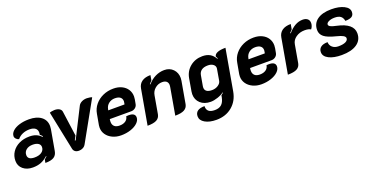

<svg xmlns="http://www.w3.org/2000/svg" viewBox="-25 -1216 4158 2131"><g transform="rotate(-20 2054.5 -150.0)"><path d="M15 -126Q15 -184 45.5 -230Q76 -276 130 -302Q184 -328 252 -328Q296 -328 329 -315Q362 -302 390 -273L396 -279Q382 -296 368 -306L370 -319Q371 -324 371 -333Q371 -366 347.5 -384Q324 -402 280 -402Q236 -402 198.5 -386Q161 -370 136 -339Q116 -344 102.5 -358.5Q89 -373 89 -390Q89 -423 118.5 -450.5Q148 -478 199 -493.5Q250 -509 312 -509Q404 -509 456.5 -468.5Q509 -428 509 -358Q509 -341 506 -323L463 -80Q455 -33 421.5 -12Q388 9 320 9L327 -30Q342 -41 356 -55L352 -60Q311 -23 269.5 -7Q228 9 174 9Q103 9 59 -28.5Q15 -66 15 -126ZM345 -171Q345 -199 321 -214.5Q297 -230 255 -230Q208 -230 179 -206.5Q150 -183 150 -145Q150 -89 230 -89Q283 -89 314 -111.5Q345 -134 345 -171Z M652 -36 557 -498Q564 -502 582 -505.5Q600 -509 615 -509Q650 -509 672 -495.5Q694 -482 697 -459L738 -163L712 -114L721 -111L897 -459Q909 -482 936 -495.5Q963 -509 997 -509Q1013 -509 1032.5 -505.5Q1052 -502 1057 -498L799 -36Q787 -14 765.5 -2.5Q744 9 718 9Q691 9 674 -3Q657 -15 652 -36Z M1019 -153Q1019 -171 1021 -180L1044 -308Q1054 -367 1091.5 -412.5Q1129 -458 1185.5 -483.5Q1242 -509 1309 -509Q1365 -509 1407.5 -488.5Q1450 -468 1473.5 -431.5Q1497 -395 1497 -349Q1497 -333 1494 -315L1484 -261Q1479 -236 1458.5 -220Q1438 -204 1410 -204H1158L1156 -190Q1155 -184 1155 -172Q1155 -137 1176 -118Q1197 -99 1237 -99Q1280 -99 1307.5 -118Q1335 -137 1340 -171Q1362 -173 1369 -173Q1445 -173 1445 -120Q1445 -86 1414 -56Q1383 -26 1330.5 -8.5Q1278 9 1217 9Q1161 9 1115.5 -12.5Q1070 -34 1044.5 -71Q1019 -108 1019 -153ZM1367 -301 1370 -315Q1373 -327 1373 -337Q1373 -368 1351.5 -385Q1330 -402 1289 -402Q1247 -402 1216.5 -378.5Q1186 -355 1178 -315L1175 -301Z M1600 -405Q1609 -456 1647 -482.5Q1685 -509 1749 -509L1739 -450Q1719 -430 1708 -416L1714 -412Q1753 -459 1804.5 -484Q1856 -509 1911 -509Q1974 -509 2014 -468Q2054 -427 2054 -364Q2054 -349 2051 -332L2005 -71Q1997 -30 1961 -10.5Q1925 9 1854 9L1910 -311Q1912 -325 1912 -331Q1912 -360 1894.5 -375.5Q1877 -391 1843 -391Q1796 -391 1759.5 -360.5Q1723 -330 1715 -282L1678 -71Q1670 -29 1634.5 -10Q1599 9 1527 9Z M2084 101Q2084 61 2112 40.5Q2140 20 2195 20Q2191 101 2289 101Q2340 101 2368.5 75.5Q2397 50 2408 -3L2413 -29Q2430 -41 2438 -49L2435 -54Q2408 -32 2362 -16.5Q2316 -1 2278 -1Q2203 -1 2157.5 -42.5Q2112 -84 2112 -150Q2112 -166 2115 -182L2140 -327Q2154 -409 2215 -459Q2276 -509 2361 -509Q2413 -509 2449 -488.5Q2485 -468 2509 -424L2515 -428Q2510 -440 2501 -454Q2505 -481 2539 -495Q2573 -509 2635 -509L2550 -24Q2531 83 2455.5 146Q2380 209 2270 209Q2187 209 2135.5 179Q2084 149 2084 101ZM2444 -188 2467 -322Q2468 -325 2468 -332Q2468 -358 2444.5 -375Q2421 -392 2384 -392Q2337 -392 2309.5 -373Q2282 -354 2275 -317L2253 -192Q2252 -187 2252 -177Q2252 -148 2273.5 -133Q2295 -118 2335 -118Q2376 -118 2407.5 -138.5Q2439 -159 2444 -188Z M2676 -153Q2676 -171 2678 -180L2701 -308Q2711 -367 2748.5 -412.5Q2786 -458 2842.5 -483.5Q2899 -509 2966 -509Q3022 -509 3064.5 -488.5Q3107 -468 3130.5 -431.5Q3154 -395 3154 -349Q3154 -333 3151 -315L3141 -261Q3136 -236 3115.5 -220Q3095 -204 3067 -204H2815L2813 -190Q2812 -184 2812 -172Q2812 -137 2833 -118Q2854 -99 2894 -99Q2937 -99 2964.5 -118Q2992 -137 2997 -171Q3019 -173 3026 -173Q3102 -173 3102 -120Q3102 -86 3071 -56Q3040 -26 2987.5 -8.5Q2935 9 2874 9Q2818 9 2772.5 -12.5Q2727 -34 2701.5 -71Q2676 -108 2676 -153ZM3024 -301 3027 -315Q3030 -327 3030 -337Q3030 -368 3008.5 -385Q2987 -402 2946 -402Q2904 -402 2873.5 -378.5Q2843 -355 2835 -315L2832 -301Z M3372 -282 3335 -71Q3327 -29 3291.5 -10Q3256 9 3184 9L3257 -405Q3266 -456 3304 -482.5Q3342 -509 3406 -509L3396 -450Q3376 -430 3365 -416L3371 -412Q3453 -509 3545 -509Q3582 -509 3602.5 -491.5Q3623 -474 3623 -442Q3623 -425 3616.5 -407Q3610 -389 3598 -375Q3575 -391 3526 -391Q3467 -391 3423.5 -360.5Q3380 -330 3372 -282Z M3613 -100Q3613 -138 3641 -159Q3669 -180 3721 -180Q3722 -142 3749.5 -118.5Q3777 -95 3821 -95Q3875 -95 3905 -109.5Q3935 -124 3935 -150Q3935 -167 3911.5 -181Q3888 -195 3835 -208Q3737 -232 3697.5 -264Q3658 -296 3658 -345Q3658 -423 3717.5 -466Q3777 -509 3884 -509Q3974 -509 4032 -480Q4090 -451 4090 -404Q4090 -368 4066.5 -351.5Q4043 -335 3988 -334Q3981 -373 3957 -391Q3933 -409 3886 -409Q3846 -409 3817.5 -395.5Q3789 -382 3789 -363Q3789 -348 3809 -337Q3829 -326 3878 -316Q4066 -276 4066 -160Q4066 -79 4001.5 -35Q3937 9 3822 9Q3728 9 3670.5 -20.5Q3613 -50 3613 -100Z"/></g></svg>

Font: K2D ExtraBold
Style: Italic
Weight: 800
Italic angle: -10°
Designer: Katatrad Aksorn Co.,Ltd.
Foundry: Cadson Demak Co.,Ltd.
Version: Version 1.000; ttfautohint (v1.6)